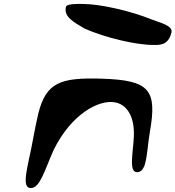

<svg xmlns="http://www.w3.org/2000/svg" viewBox="-20 -946 890 974"><path d="M147 -237C124 -108 83 9 137 8C184 7 207 -85 252 -185C343 -370 483 -441 562 -427C616 -418 664 -366 659 -252C655 -169 630 -64 681 -73C727 -81 723 -174 740 -275C778 -491 740 -539 496 -547C287 -553 214 -529 174 -369C165 -332 157 -288 147 -237ZM398 -926C373 -926 317 -928 314 -910C304 -860 352 -835 409 -801C516 -754 670 -718 757 -718C783 -718 835 -712 850 -783C856 -813 806 -827 750 -847C642 -891 488 -926 398 -926Z"/></svg>

Font: Venom Sans
Style: BdObl
Weight: 700
Version: Version 1.001